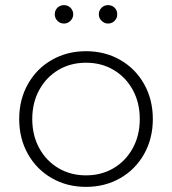

<svg xmlns="http://www.w3.org/2000/svg" viewBox="-20 -726 672 750"><path d="M182.5 -30C222.2 -7.3 266.7 4 316 4C365.3 4 409.8 -7.3 449.5 -30C489.2 -52.7 520.3 -84.2 543 -124.5C565.7 -164.8 577 -210.3 577 -261C577 -311.7 565.7 -357.2 543 -397.5C520.3 -437.8 489.2 -469.3 449.5 -492C409.8 -514.7 365.3 -526 316 -526C266.7 -526 222.2 -514.7 182.5 -492C142.8 -469.3 111.7 -437.8 89 -397.5C66.3 -357.2 55 -311.7 55 -261C55 -210.3 66.3 -164.8 89 -124.5C111.7 -84.2 142.8 -52.7 182.5 -30ZM423.5 -69C391.8 -50.3 356 -41 316 -41C276 -41 240.2 -50.3 208.5 -69C176.8 -87.7 151.8 -113.7 133.5 -147C115.2 -180.3 106 -218.3 106 -261C106 -303.7 115.2 -341.7 133.5 -375C151.8 -408.3 176.8 -434.3 208.5 -453C240.2 -471.7 276 -481 316 -481C356 -481 391.8 -471.7 423.5 -453C455.2 -434.3 480.2 -408.3 498.5 -375C516.8 -341.7 526 -303.7 526 -261C526 -218.3 516.8 -180.3 498.5 -147C480.2 -113.7 455.2 -87.7 423.5 -69ZM204.5 -644.5C211.5 -637.5 220 -634 230 -634C239.3 -634 247.7 -637.5 255 -644.5C262.3 -651.5 266 -660 266 -670C266 -680 262.5 -688.5 255.5 -695.5C248.5 -702.5 240 -706 230 -706C220 -706 211.5 -702.7 204.5 -696C197.5 -689.3 194 -680.7 194 -670C194 -660 197.5 -651.5 204.5 -644.5ZM377 -644.5C384.3 -637.5 392.7 -634 402 -634C412 -634 420.5 -637.5 427.5 -644.5C434.5 -651.5 438 -660 438 -670C438 -680.7 434.5 -689.3 427.5 -696C420.5 -702.7 412 -706 402 -706C392 -706 383.5 -702.5 376.5 -695.5C369.5 -688.5 366 -680 366 -670C366 -660 369.7 -651.5 377 -644.5Z"/></svg>

Font: Montserrat Custom ExtraLight
Style: Regular
Weight: 300
Designer: Julieta Ulanovsky
Foundry: Julieta Ulanovsky
Version: Version 7.200